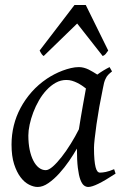

<svg xmlns="http://www.w3.org/2000/svg" viewBox="-20 -724 490 764"><path d="M293.9 -209.5Q297.4 -231.9 301.5 -256.6Q305.7 -281.2 309.6 -303.5Q313.5 -325.7 316.9 -343.8Q320.3 -361.8 321.8 -371.1V-372.1Q314.5 -377.9 305.7 -383.8Q296.9 -389.6 287.1 -394.5Q277.3 -399.4 266.6 -402.6Q255.9 -405.8 244.1 -405.8Q221.7 -405.8 201.9 -394.8Q182.1 -383.8 165.3 -365.7Q148.4 -347.7 135 -324.5Q121.6 -301.3 112.3 -276.6Q103 -252 97.9 -228Q92.8 -204.1 92.8 -185.1Q92.8 -153.3 98.1 -127.9Q103.5 -102.5 112.8 -84.5Q122.1 -66.4 134.8 -56.6Q147.5 -46.9 162.1 -46.9Q173.8 -46.9 190.4 -61.5Q207 -76.2 225.3 -99.6Q243.7 -123 261.7 -152.1Q279.8 -181.2 293.9 -209.5ZM400.9 -411.1Q399.9 -410.2 399.9 -410.2Q396.5 -403.3 394 -394Q391.6 -384.8 389.2 -371.1Q381.8 -335.9 375.2 -299.1Q368.7 -262.2 364 -229.5Q359.4 -196.8 356.7 -171.9Q354 -147 354 -136.2Q354 -108.4 355.7 -89.4Q357.4 -70.3 360.4 -58.8Q363.3 -47.4 367.7 -42.2Q372.1 -37.1 377.9 -37.1Q387.7 -37.1 401.1 -39.8Q414.6 -42.5 434.1 -50.8L439.9 -33.2Q397.5 -5.4 371.3 7.3Q345.2 20 331.1 20Q322.3 20 314.2 13.9Q306.2 7.8 299.8 -9Q293.5 -25.9 289.8 -55.7Q286.1 -85.4 286.1 -132.8Q273.4 -110.4 255.1 -83.7Q236.8 -57.1 215.8 -33.9Q194.8 -10.7 172.6 4.6Q150.4 20 129.9 20Q113.8 20 95.5 10.7Q77.1 1.5 61.8 -18.8Q46.4 -39.1 36.1 -71Q25.9 -103 25.9 -148.9Q25.9 -187.5 34.9 -224.4Q43.9 -261.2 62 -294.9Q80.1 -328.6 106.2 -358.2Q132.3 -387.7 167 -411.1Q180.2 -419.9 196 -428.2Q211.9 -436.5 228.8 -442.9Q245.6 -449.2 262.2 -453.1Q278.8 -457 293.9 -457Q304.2 -457 314 -454.3Q323.7 -451.7 332.8 -447.3Q341.8 -442.9 350.6 -437.5Q359.4 -432.1 367.2 -427.2Q378.4 -435.5 390.9 -443.1Q403.3 -450.7 416 -457L425.8 -439.9Q416 -432.1 410.2 -426Q404.3 -419.9 400.4 -411.1H400.9ZM410.6 -522.9Q403.8 -513.2 400.1 -508.8Q396.5 -504.4 388.7 -501L287.1 -630.4L153.8 -501Q149.4 -503.9 146 -508.5Q142.6 -513.2 137.7 -522.9L276.4 -704.1H321.3L410.6 -522.9Z"/></svg>

Font: Gentium
Style: Italic
Weight: 400
Italic angle: -7°
Designer: J. Victor Gaultney
Version: Version 1.02; 2005; OFL release